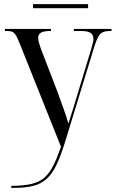

<svg xmlns="http://www.w3.org/2000/svg" viewBox="-20 -677 563 935"><path d="M35 228Q95 228 134 218.5Q173 209 197.5 187Q222 165 240 128.5Q258 92 277 38L74 -470Q60 -505 49.5 -515.5Q39 -526 18 -526H4V-536H228V-526H224Q195 -526 180.5 -518.5Q166 -511 166 -492Q166 -483 169.5 -470Q173 -457 179 -440L259 -232Q275 -187 288 -152Q301 -117 313 -75Q324 -109 335 -144.5Q346 -180 355 -210L424 -438Q435 -472 435 -488Q435 -507 421.5 -516.5Q408 -526 376 -526H340V-536H523V-526H516Q494 -526 480.5 -520Q467 -514 458 -497.5Q449 -481 439 -449L297 14Q276 82 255 126Q234 170 206.5 194.5Q179 219 140.5 228.5Q102 238 46 238H35ZM141 -637V-657H409V-637Z"/></svg>

Font: Noto Serif Display SemiCondensed
Style: Regular
Weight: 400
Width: 4
Designer: Monotype Design Team
Foundry: Monotype Imaging Inc.
Version: Version 2.009